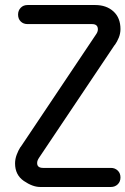

<svg xmlns="http://www.w3.org/2000/svg" viewBox="-20 -745 500 765"><path d="M90 -649Q73 -649 62.5 -659.5Q52 -670 52 -687Q52 -703 62.5 -714Q73 -725 90 -725H359Q404 -725 432 -699.5Q460 -674 460 -629Q460 -612 453.5 -595.5Q447 -579 437 -565V-566L136 -117Q132 -111 130 -106Q128 -101 128 -95Q128 -76 152 -76H422Q438 -76 449 -65.5Q460 -55 460 -38Q460 -21 449 -10.5Q438 0 422 0H140Q110 0 75 -24Q40 -48 40 -94Q40 -111 46.5 -128.5Q53 -146 62 -160V-159L362 -607Q370 -618 370 -628Q370 -649 347 -649Z"/></svg>

Font: VDS Compensated
Style: Light
Weight: 300
Designer: artmaker
Foundry: artmaker
Version: Version 1.000 2012 initial release